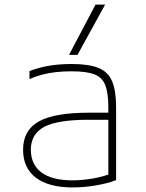

<svg xmlns="http://www.w3.org/2000/svg" viewBox="-20 -810 640 840"><path d="M298 10Q193 10 137 -32.5Q81 -75 81 -155Q81 -240 149.5 -278.5Q218 -317 369 -317H470V-286H368Q232 -286 173.5 -255Q115 -224 115 -155Q115 -90 161.5 -55.5Q208 -21 296 -21Q341 -21 388.5 -29.5Q436 -38 468 -52L454 -31V-340Q454 -403 440.5 -437.5Q427 -472 392.5 -485Q358 -498 293 -498Q257 -498 225 -494.5Q193 -491 164.5 -483.5Q136 -476 109 -464V-499Q147 -514 192.5 -522Q238 -530 294 -530Q368 -530 410.5 -513Q453 -496 470.5 -454.5Q488 -413 488 -340V-22Q453 -8 400.5 1Q348 10 298 10ZM319 -570H282L398 -790H440Z"/></svg>

Font: M PLUS Code Latin Expanded ExtraLight
Style: Regular
Weight: 250
Width: 7
Designer: Coji Morishita
Foundry: UNDERFOREST DESIGN
Version: Version 1.002; ttfautohint (v1.8.3)